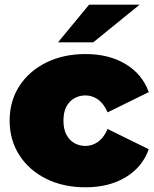

<svg xmlns="http://www.w3.org/2000/svg" viewBox="-20 -787 655 817"><path d="M344 10Q250 10 177 -26Q104 -62 62.5 -126.5Q21 -191 21 -274Q21 -357 62.5 -421Q104 -485 177 -521Q250 -557 344 -557Q444 -557 515 -514Q586 -471 613 -395L438 -309Q421 -347 396.5 -364Q372 -381 343 -381Q318 -381 296.5 -369Q275 -357 262.5 -333.5Q250 -310 250 -274Q250 -238 262.5 -214Q275 -190 296.5 -178Q318 -166 343 -166Q372 -166 396.5 -183Q421 -200 438 -238L613 -152Q586 -76 515 -33Q444 10 344 10ZM227 -607 359 -767H574L377 -607Z"/></svg>

Font: Montserrat Thin Black
Style: Regular
Weight: 900
Version: Version 9.000